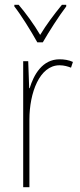

<svg xmlns="http://www.w3.org/2000/svg" viewBox="-20 -834 336 803"><path d="M136 -657H159C185 -702 225 -765 257 -807V-814H239C204 -771 174 -731 148 -688C123 -731 87 -780 58 -814H40V-807C67 -773 110 -704 136 -657ZM229 -586C157 -586 121 -521 104 -465H102L98 -578H77V-51H103V-334C103 -445 145 -561 229 -561C248 -561 264 -556 277 -551L285 -575C268 -583 248 -586 229 -586Z"/></svg>

Font: Noto Sans Tamil UI Condensed Thin
Style: Regular
Weight: 100
Width: 3
Designer: Jelle Bosma - Monotype Design Team
Foundry: Monotype Imaging Inc.
Version: Version 2.004